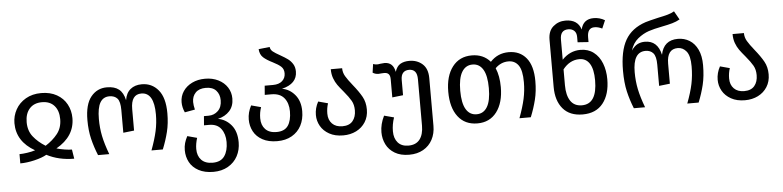

<svg xmlns="http://www.w3.org/2000/svg" viewBox="-52 -1044 6318 1550"><g transform="rotate(-5 3107.0 -268.5)"><path d="M293 -539Q366 -539 419 -509Q472 -479 499.5 -428Q527 -377 527 -316Q527 -168 377 -83Q408 -74 443 -68.5Q478 -63 501 -63L513 12Q389 12 291 -39Q255 -18 192.5 -3Q130 12 76 12V-63Q101 -63 139 -68.5Q177 -74 204 -83Q57 -167 57 -315Q57 -374 85.5 -425.5Q114 -477 167.5 -508Q221 -539 293 -539ZM292 -112Q351 -149 389.5 -197.5Q428 -246 428 -316Q428 -385 392.5 -425Q357 -465 293 -465Q228 -465 192 -424.5Q156 -384 156 -315Q156 -245 194 -197Q232 -149 292 -112Z M646 -288Q646 -416 696 -477.5Q746 -539 825 -539Q887 -539 922.5 -511Q958 -483 971 -422Q980 -480 1016 -509.5Q1052 -539 1108 -539Q1190 -539 1242 -476.5Q1294 -414 1294 -288Q1294 -206 1277 -137.5Q1260 -69 1232 0H1140Q1172 -86 1186.5 -152Q1201 -218 1201 -287Q1201 -465 1098 -465Q1014 -465 1014 -346V-172L926 -162V-346Q926 -415 903.5 -440Q881 -465 839 -465Q789 -465 764 -422.5Q739 -380 739 -289Q739 -217 752.5 -151Q766 -85 798 0H707Q679 -68 662.5 -136.5Q646 -205 646 -288Z M1847 -4Q1847 57 1820.5 107Q1794 157 1743 186.5Q1692 216 1624 216Q1553 216 1504 189.5Q1455 163 1431.5 119Q1408 75 1408 22Q1408 -9 1415.5 -35.5Q1423 -62 1438 -90L1516 -69Q1501 -22 1501 20Q1501 76 1532.5 109Q1564 142 1624 142Q1690 142 1720 99Q1750 56 1750 -15Q1750 -80 1718 -122.5Q1686 -165 1622 -165H1580L1586 -239H1624Q1669 -239 1700.5 -269.5Q1732 -300 1732 -355Q1732 -403 1704 -434Q1676 -465 1621 -465Q1566 -465 1537.5 -435.5Q1509 -406 1509 -360Q1509 -334 1518 -298L1435 -283Q1416 -324 1416 -366Q1416 -415 1442.5 -454.5Q1469 -494 1515.5 -516.5Q1562 -539 1621 -539Q1681 -539 1728 -515.5Q1775 -492 1801 -451.5Q1827 -411 1827 -361Q1827 -299 1791.5 -260Q1756 -221 1697 -207Q1760 -196 1803.5 -144.5Q1847 -93 1847 -4Z M2380 -210Q2380 -144 2353.5 -93.5Q2327 -43 2277 -14.5Q2227 14 2159 14Q2088 14 2039.5 -12.5Q1991 -39 1967.5 -83Q1944 -127 1944 -180Q1944 -237 1973 -292L2052 -271Q2037 -229 2037 -182Q2037 -126 2068.5 -93Q2100 -60 2159 -60Q2224 -60 2252.5 -101Q2281 -142 2281 -217Q2281 -284 2247 -325.5Q2213 -367 2144 -367H2090L2096 -441H2164Q2212 -441 2238.5 -465Q2265 -489 2265 -527Q2265 -561 2243.5 -581Q2222 -601 2178 -623Q2129 -647 2102.5 -671Q2076 -695 2073 -739L2163 -749Q2166 -726 2184.5 -711Q2203 -696 2243 -674Q2280 -653 2302.5 -636.5Q2325 -620 2341 -594.5Q2357 -569 2357 -533Q2357 -434 2233 -404Q2294 -394 2337 -343Q2380 -292 2380 -210Z M2804 -385Q2851 -327 2876 -282Q2901 -237 2901 -178Q2901 -120 2873.5 -76.5Q2846 -33 2799 -9.5Q2752 14 2693 14Q2627 14 2580.5 -12Q2534 -38 2510.5 -79.5Q2487 -121 2487 -169Q2487 -225 2515 -276L2593 -255Q2580 -216 2580 -172Q2580 -121 2610 -90.5Q2640 -60 2693 -60Q2749 -60 2776.5 -93Q2804 -126 2804 -180Q2804 -225 2785.5 -257.5Q2767 -290 2727 -338Q2698 -372 2680.5 -396.5Q2663 -421 2651 -453.5Q2639 -486 2639 -527H2731Q2731 -492 2749 -461.5Q2767 -431 2804 -385Z M3425 -386V0Q3425 63 3399 112Q3373 161 3324.5 188.5Q3276 216 3211 216H3210Q3141 216 3094 188Q3047 160 3024.5 114.5Q3002 69 3002 16Q3002 -50 3035 -116L3114 -95Q3095 -40 3095 16Q3095 74 3125 108Q3155 142 3210 142Q3272 142 3302.5 102Q3333 62 3333 -9V-384Q3333 -427 3316.5 -447Q3300 -467 3268 -467Q3236 -467 3219 -448Q3202 -429 3202 -390V-267L3114 -257V-404Q3114 -433 3102 -446Q3090 -459 3066 -459L3044 -458Q3028 -456 3021 -456Q2993 -456 2973 -470L2983 -539Q3001 -533 3014 -533Q3027 -533 3040 -536Q3070 -539 3075 -539Q3145 -539 3160 -460Q3174 -505 3203.5 -522Q3233 -539 3276 -539Q3339 -539 3382 -501Q3425 -463 3425 -386Z M4276 -288Q4276 -206 4259 -137.5Q4242 -69 4214 0H4122Q4154 -86 4168.5 -152Q4183 -218 4183 -287Q4183 -383 4154 -424Q4125 -465 4073 -465Q4012 -465 3966 -419Q3994 -354 3994 -264Q3994 -137 3937.5 -62.5Q3881 12 3781 12Q3680 12 3624 -61Q3568 -134 3568 -263Q3568 -390 3625 -464.5Q3682 -539 3782 -539Q3876 -539 3932 -474Q3992 -539 4081 -539Q4172 -539 4224 -475Q4276 -411 4276 -288ZM3897 -264Q3897 -365 3867 -415Q3837 -465 3782 -465Q3726 -465 3695.5 -414.5Q3665 -364 3665 -263Q3665 -162 3695 -112Q3725 -62 3781 -62Q3837 -62 3867 -112Q3897 -162 3897 -264Z M4856 -252Q4856 -130 4799 -58Q4742 14 4634 14Q4529 14 4474 -51Q4419 -116 4419 -227V-610Q4419 -681 4461 -717Q4503 -753 4560 -753Q4659 -753 4685 -670Q4704 -753 4789 -753Q4837 -753 4879 -728L4851 -663Q4819 -679 4789 -679Q4731 -679 4731 -603V-564L4643 -570V-613Q4643 -647 4624.5 -664Q4606 -681 4577 -681Q4511 -681 4511 -604V-440Q4574 -507 4660 -507Q4722 -507 4766.5 -473Q4811 -439 4833.5 -381Q4856 -323 4856 -252ZM4757 -252Q4757 -342 4728 -387.5Q4699 -433 4645 -433Q4567 -433 4511 -362V-233Q4511 -152 4541.5 -106Q4572 -60 4634 -60Q4757 -60 4757 -252Z M4988 -308Q4988 -468 5039 -557Q5090 -646 5204 -684Q5233 -693 5306 -710Q5356 -720 5387.5 -729Q5419 -738 5440 -751L5479 -682Q5451 -666 5417.5 -656.5Q5384 -647 5333 -637Q5266 -624 5224 -610Q5177 -594 5135 -560Q5093 -526 5074 -465Q5099 -501 5125.5 -514Q5152 -527 5184 -527Q5287 -527 5313 -410Q5336 -527 5452 -527Q5503 -527 5545 -501.5Q5587 -476 5611.5 -424.5Q5636 -373 5636 -298Q5636 -209 5619 -139Q5602 -69 5574 0H5482Q5515 -87 5529 -154Q5543 -221 5543 -297Q5543 -382 5514.5 -417.5Q5486 -453 5444 -453Q5356 -453 5356 -334V-172L5268 -162V-334Q5268 -401 5245.5 -427Q5223 -453 5183 -453Q5081 -453 5081 -289Q5081 -217 5094.5 -151Q5108 -85 5140 0H5049Q5021 -69 5004.5 -140.5Q4988 -212 4988 -308Z M6060 -385Q6107 -327 6132 -282Q6157 -237 6157 -178Q6157 -120 6129.5 -76.5Q6102 -33 6055 -9.5Q6008 14 5949 14Q5883 14 5836.5 -12Q5790 -38 5766.5 -79.5Q5743 -121 5743 -169Q5743 -225 5771 -276L5849 -255Q5836 -216 5836 -172Q5836 -121 5866 -90.5Q5896 -60 5949 -60Q6005 -60 6032.5 -93Q6060 -126 6060 -180Q6060 -225 6041.5 -257.5Q6023 -290 5983 -338Q5954 -372 5936.5 -396.5Q5919 -421 5907 -453.5Q5895 -486 5895 -527H5987Q5987 -492 6005 -461.5Q6023 -431 6060 -385Z"/></g></svg>

Font: FiraGO
Style: Regular
Weight: 400
Designer: bBox Type
Foundry: bBox Type GmbH
Version: Version 1.001;April 20, 2020;FontCreator 12.0.0.2555 64-bit